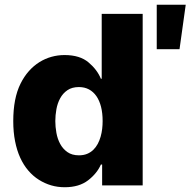

<svg xmlns="http://www.w3.org/2000/svg" viewBox="-20 -786 807 814"><path d="M66.8 -430.8Q82 -461.6 102.5 -484.6Q122.9 -507.5 147 -522.5Q171.2 -537.6 198.2 -545.1Q225.1 -552.6 253.6 -552.6Q318.9 -552.6 355.5 -521.3Q392.4 -490.1 407.7 -452.1H411.2V-727.3H584.9V0H413V-88.4H407.7Q391.3 -50.8 353.7 -21.7Q315.7 7.8 254.3 7.8Q224.1 7.8 196.9 -0.2Q169.7 -8.2 144.9 -23.8Q120 -39.4 100 -62.9Q79.9 -86.3 65.7 -117.4Q51.5 -148.4 43.9 -187.3Q36.2 -226.2 36.2 -272.4Q36.2 -369.3 66.8 -430.8ZM314.6 -127.5Q334.2 -127.5 349.3 -133.7Q364.3 -139.9 375.5 -150.7Q386.7 -161.6 394.4 -176Q402 -190.3 406.6 -206.5Q411.2 -222.7 413.2 -239.7Q415.1 -256.7 415.1 -272.7Q415.1 -306.5 408.4 -333.1Q401.6 -359.7 388.7 -378.4Q375.7 -397 357.1 -407Q338.4 -416.9 314.6 -416.9Q285.2 -416.9 265.8 -403.6Q246.4 -390.3 235.1 -369.3Q223.7 -348.4 219.1 -322.8Q214.5 -297.2 214.5 -272.7Q214.5 -248.6 219.1 -222.8Q223.7 -197.1 235.1 -176Q246.4 -154.8 265.8 -141.2Q285.2 -127.5 314.6 -127.5ZM644.5 -577.4V-766H767.4L741.1 -577.4Z"/></svg>

Font: Inter P Extra Bold
Style: Regular
Weight: 800
Designer: Rasmus Andersson
Foundry: rsms
Version: Version 3.018;git-588b23468